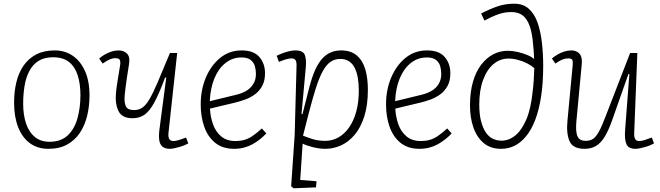

<svg xmlns="http://www.w3.org/2000/svg" viewBox="-20 -789 3561 1036"><path d="M241 14Q182 14 140.5 -17Q99 -48 77.5 -104Q56 -160 56 -235Q56 -293 68 -344Q80 -395 106.5 -434Q133 -473 175 -495Q217 -517 276 -517Q330 -517 372 -488.5Q414 -460 438.5 -406Q463 -352 463 -274Q463 -217 450.5 -165Q438 -113 411.5 -73Q385 -33 343 -9.5Q301 14 241 14ZM247 -24Q310 -24 346.5 -59.5Q383 -95 398.5 -152.5Q414 -210 414 -275Q414 -336 399.5 -382Q385 -428 353 -454Q321 -480 266 -480Q219 -480 188 -460.5Q157 -441 138.5 -406Q120 -371 112.5 -325.5Q105 -280 105 -229Q105 -168 121 -121.5Q137 -75 168.5 -49.5Q200 -24 247 -24Z M515 -473Q527 -484 544 -494Q561 -504 580.5 -510.5Q600 -517 619 -517Q649 -517 666 -499Q683 -481 676 -442Q673 -421 669.5 -400Q666 -379 663 -358Q660 -337 657.5 -316.5Q655 -296 653 -277Q649 -239 658.5 -217Q668 -195 703 -195Q729 -195 748.5 -208.5Q768 -222 787.5 -255.5Q807 -289 832.5 -349Q858 -409 897 -503H936L889 -71Q887 -51 893 -39.5Q899 -28 916 -28Q927 -28 944 -33Q961 -38 984 -47L996 -15Q988 -11 975.5 -5.5Q963 0 948.5 4Q934 8 920.5 11Q907 14 896 14Q871 14 857 2.5Q843 -9 839.5 -31.5Q836 -54 840 -88L877 -370L871 -371Q840 -287 814 -238.5Q788 -190 760.5 -170.5Q733 -151 695 -151Q638 -151 619 -190.5Q600 -230 606 -290Q607 -301 609.5 -320.5Q612 -340 617 -369Q622 -398 628 -436Q631 -456 626.5 -465.5Q622 -475 602 -475Q587 -475 571 -468Q555 -461 534 -446Z M1284 -517Q1349 -517 1379.5 -481.5Q1410 -446 1410 -394Q1410 -354 1395.5 -326.5Q1381 -299 1357 -281Q1333 -263 1304.5 -252.5Q1276 -242 1247 -235L1113 -203Q1115 -160 1129 -119.5Q1143 -79 1173 -53.5Q1203 -28 1251 -28Q1276 -28 1298 -34Q1320 -40 1343 -55.5Q1366 -71 1393 -96L1417 -69Q1401 -52 1382 -37Q1363 -22 1342 -10.5Q1321 1 1296.5 7.5Q1272 14 1243 14Q1181 14 1141 -18.5Q1101 -51 1082 -105.5Q1063 -160 1063 -225Q1063 -305 1091 -371Q1119 -437 1168.5 -477Q1218 -517 1284 -517ZM1361 -390Q1361 -412 1355 -432.5Q1349 -453 1332 -466Q1315 -479 1283 -479Q1234 -479 1196 -448.5Q1158 -418 1136.5 -365Q1115 -312 1112 -243L1252 -277Q1286 -285 1310 -299.5Q1334 -314 1347.5 -337Q1361 -360 1361 -390Z M1580 -431Q1581 -454 1575 -464Q1569 -474 1553 -474Q1540 -474 1522 -468.5Q1504 -463 1485 -455L1473 -488Q1493 -498 1510.5 -504Q1528 -510 1544 -513.5Q1560 -517 1573 -517Q1615 -517 1624.5 -493Q1634 -469 1630 -426L1607 -174L1612 -173L1650 -322Q1664 -375 1681 -412.5Q1698 -450 1719 -473Q1740 -496 1765.5 -506.5Q1791 -517 1820 -517Q1874 -517 1906 -489Q1938 -461 1951.5 -413.5Q1965 -366 1965 -305Q1965 -221 1945.5 -160.5Q1926 -100 1893.5 -61.5Q1861 -23 1820 -4.5Q1779 14 1736 14Q1702 14 1666 4.5Q1630 -5 1613 -14L1600 182L1688 189L1685 222L1564 227L1551 216L1570 -60ZM1816 -471Q1786 -471 1763 -455Q1740 -439 1721 -404Q1702 -369 1684.5 -314Q1667 -259 1647 -182L1615 -57Q1632 -50 1663.5 -39.5Q1695 -29 1735 -29Q1774 -29 1807 -48Q1840 -67 1864.5 -102.5Q1889 -138 1902.5 -188Q1916 -238 1916 -300Q1916 -336 1911 -367Q1906 -398 1894.5 -421.5Q1883 -445 1863.5 -458Q1844 -471 1816 -471Z M2284 -517Q2349 -517 2379.5 -481.5Q2410 -446 2410 -394Q2410 -354 2395.5 -326.5Q2381 -299 2357 -281Q2333 -263 2304.5 -252.5Q2276 -242 2247 -235L2113 -203Q2115 -160 2129 -119.5Q2143 -79 2173 -53.5Q2203 -28 2251 -28Q2276 -28 2298 -34Q2320 -40 2343 -55.5Q2366 -71 2393 -96L2417 -69Q2401 -52 2382 -37Q2363 -22 2342 -10.5Q2321 1 2296.5 7.5Q2272 14 2243 14Q2181 14 2141 -18.5Q2101 -51 2082 -105.5Q2063 -160 2063 -225Q2063 -305 2091 -371Q2119 -437 2168.5 -477Q2218 -517 2284 -517ZM2361 -390Q2361 -412 2355 -432.5Q2349 -453 2332 -466Q2315 -479 2283 -479Q2234 -479 2196 -448.5Q2158 -418 2136.5 -365Q2115 -312 2112 -243L2252 -277Q2286 -285 2310 -299.5Q2334 -314 2347.5 -337Q2361 -360 2361 -390Z M2576 -716Q2620 -739 2662.5 -754Q2705 -769 2755 -769Q2803 -769 2833.5 -741.5Q2864 -714 2880.5 -667Q2897 -620 2904 -559.5Q2911 -499 2911 -434Q2911 -340 2899.5 -267Q2888 -194 2867.5 -141Q2847 -88 2818.5 -53.5Q2790 -19 2756.5 -2.5Q2723 14 2684 14Q2627 14 2590 -17Q2553 -48 2534.5 -101Q2516 -154 2516 -220Q2516 -292 2532 -347.5Q2548 -403 2576.5 -440Q2605 -477 2641.5 -496Q2678 -515 2719 -515Q2746 -515 2773.5 -508.5Q2801 -502 2824.5 -492.5Q2848 -483 2862 -470Q2861 -491 2860 -510Q2859 -529 2857 -545Q2852 -610 2838 -649Q2824 -688 2800 -706Q2776 -724 2739 -724Q2702 -724 2666 -711Q2630 -698 2594 -678ZM2686 -30Q2726 -30 2760.5 -58Q2795 -86 2820 -144.5Q2845 -203 2854 -295Q2858 -326 2860 -357Q2862 -388 2863 -421Q2849 -434 2826.5 -446Q2804 -458 2776.5 -465.5Q2749 -473 2724 -473Q2678 -473 2642.5 -443Q2607 -413 2586.5 -357Q2566 -301 2566 -225Q2566 -173 2575.5 -136Q2585 -99 2601 -75Q2617 -51 2639 -40.5Q2661 -30 2686 -30Z M2958 -473Q2970 -484 2987 -494Q3004 -504 3023.5 -510.5Q3043 -517 3062 -517Q3091 -517 3107 -499Q3123 -481 3119 -442L3090 -134Q3085 -76 3096.5 -52.5Q3108 -29 3139 -29Q3163 -29 3179 -39Q3195 -49 3211.5 -78.5Q3228 -108 3250 -167L3380 -503H3419L3402 -71Q3401 -51 3407 -39.5Q3413 -28 3429 -28Q3441 -28 3457.5 -33Q3474 -38 3497 -47L3509 -15Q3501 -11 3488.5 -5.5Q3476 0 3461.5 4Q3447 8 3433.5 11Q3420 14 3409 14Q3371 14 3360 -11.5Q3349 -37 3353 -88L3376 -389L3371 -390L3284 -143Q3264 -86 3243 -51.5Q3222 -17 3196 -1.5Q3170 14 3134 14Q3071 14 3053 -27.5Q3035 -69 3042 -139L3070 -436Q3072 -456 3068.5 -465Q3065 -474 3045 -474Q3030 -474 3014 -467.5Q2998 -461 2977 -446Z"/></svg>

Font: Literata ExtraLight
Style: Italic
Weight: 250
Italic angle: -2°
Designer: Latin by Veronika Burian and Jose Scaglione. Greek by Irene Vlachou. Cyrillic by Vera Evstafieva
Foundry: TypeTogether
Version: Version 3.002